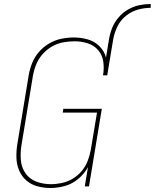

<svg xmlns="http://www.w3.org/2000/svg" viewBox="-20 -930 772 958"><path d="M232 8Q267 8 303.5 -2Q340 -12 370 -37Q400 -62 419 -96L403 0H424L488 -387H296L293 -368H464L433 -182Q428 -154 417.5 -127Q407 -100 388 -77Q369 -54 343 -38.5Q317 -23 289 -17Q261 -11 233 -11Q196 -11 162 -23.5Q128 -36 107.5 -65Q87 -94 84 -131Q81 -168 87 -205L144 -550Q149 -579 160 -607Q171 -635 191.5 -658.5Q212 -682 238.5 -697.5Q265 -713 294 -718.5Q323 -724 352 -724Q386 -724 417.5 -714Q449 -704 470 -679.5Q491 -655 495.5 -621.5Q500 -588 494 -554H515L545 -735Q551 -767 566 -798Q581 -829 608.5 -851Q636 -873 668 -882Q700 -891 732 -891V-910Q704 -910 675 -904Q646 -898 619 -882.5Q592 -867 571.5 -843Q551 -819 540 -791.5Q529 -764 524 -735L509 -643Q500 -676 475.5 -700Q451 -724 417.5 -733.5Q384 -743 348 -743Q317 -743 285.5 -736.5Q254 -730 225 -713Q196 -696 174 -670.5Q152 -645 140 -614.5Q128 -584 123 -553L66 -208Q61 -175 62 -142Q63 -109 75.5 -79.5Q88 -50 111.5 -29.5Q135 -9 166.5 -0.5Q198 8 232 8Z"/></svg>

Font: Iosevka Sparkle Thin
Style: Italic
Weight: 100
Italic angle: -9°
Designer: Belleve Invis
Foundry: Belleve Invis
Version: Version 4.5.0; ttfautohint (v1.8.3)